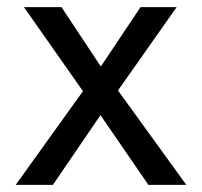

<svg xmlns="http://www.w3.org/2000/svg" viewBox="-20 -517 564 537"><path d="M24 0 212 -262 47 -497H152L262 -331L373 -497H474L310 -264L501 0H395L261 -195L128 0Z"/></svg>

Font: Zen Kaku Gothic Antique Medium
Style: Regular
Weight: 500
Designer: Yoshimichi Ohira
Foundry: Positype
Version: Version 1.002